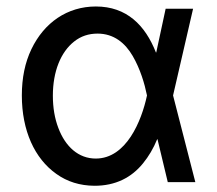

<svg xmlns="http://www.w3.org/2000/svg" viewBox="-20 -573 683 604"><path d="M276.6 11.4C343.4 11.7 393.8 -14.6 429.7 -58.9C447.8 -81 462.7 -106.2 474.4 -134.9H506L524.1 -271.3L587.4 -545.5H501.1L442.1 -271.3C425.1 -192.5 377.5 -74.2 281.2 -74.2C227.3 -74.2 185.7 -111.2 163.4 -170.8C152 -200.6 146.3 -234.4 146.3 -272C146.3 -348.4 171.2 -409.4 213.4 -442.5C234.4 -459.2 258.9 -467.3 286.9 -467.3C338.1 -467.3 373.6 -437.9 397.4 -397C421.2 -356.2 435 -309.3 442.1 -274.1L507.8 0H594.5L524.1 -274.1L506 -408H470.5C436.8 -493.6 378.6 -552.6 281.6 -552.6C191.8 -552.6 119 -502.1 78.8 -418.3C58.6 -376.1 48.7 -327.8 48.7 -272.7C48.7 -162.3 88.8 -74.2 157.3 -25.9C191.4 -1.4 231.2 11 276.6 11.4Z"/></svg>

Font: Inter 465
Style: Regular
Weight: 400
Designer: Rasmus Andersson
Foundry: rsms
Version: Version 3.019;Glyphs 3.1.2 (3151)